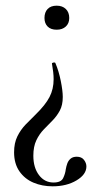

<svg xmlns="http://www.w3.org/2000/svg" viewBox="-20 -381 367 676"><path d="M168.4 261.6Q194.8 261.6 202.3 246.2Q209.8 230.8 211.6 215Q213.4 204.4 217 194.4Q220.6 184.4 228.6 177.6Q236.6 170.8 250.2 170.8Q267.2 170.8 275.7 181.9Q284.2 193 284.2 205Q284.2 233.4 249.3 254.2Q214.4 275 165.2 275Q128.4 275 97.7 262Q67 249 48.3 222.1Q29.6 195.2 29.6 155.2Q29.6 122.6 41.1 99.2Q52.6 75.8 70.3 57.4Q88 39 105.8 21.8Q140 -11.6 154.4 -39.5Q168.8 -67.4 168.8 -102Q168.8 -114 167.3 -127.2Q165.8 -140.4 163 -156.6Q162 -159.6 168 -160.8Q174 -162 175 -159Q187 -131 194 -96Q201 -61 201 -39.6Q201 -10.8 190.5 8.6Q180 28 164.8 43.4Q149.6 58.8 134 74.9Q118.4 91 107.9 113Q97.4 135 97.4 167.4Q97.4 209.2 117.2 235.4Q137 261.6 168.4 261.6ZM179.6 -361Q199.6 -361 211.7 -349.4Q223.8 -337.8 223.8 -317.6Q223.8 -298.8 211.7 -287.6Q199.6 -276.4 179.6 -276.4Q158.8 -276.4 147.7 -287.6Q136.6 -298.8 136.6 -317.6Q136.6 -337.8 147.7 -349.4Q158.8 -361 179.6 -361Z"/></svg>

Font: Cormorant Garamond Light
Style: Regular
Weight: 300
Designer: Christian Thalmann (Catharsis Fonts)
Foundry: Catharsis Fonts
Version: Version 4.001